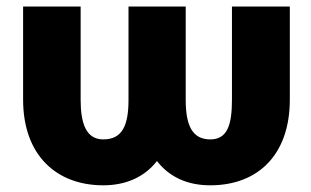

<svg xmlns="http://www.w3.org/2000/svg" viewBox="-20 -550 939 580"><path d="M49.8 -249C49.8 -81.1 150.4 9.8 292 9.8C359.4 9.8 416 -14.6 454.1 -63.5C492.2 -14.6 546.9 9.8 615.2 9.8C758.8 9.8 855.5 -82 855.5 -249V-530.3H680.7V-249C680.7 -172.9 667 -128.9 615.2 -128.9C559.6 -128.9 541 -172.9 541 -249V-530.3H368.2V-249C368.2 -172.9 350.6 -128.9 292 -128.9C240.2 -128.9 223.6 -176.8 223.6 -249V-530.3H49.8Z"/></svg>

Font: Pretendard Black
Style: Regular
Weight: 900
Designer: Base glyphs from Inter by Rasmus Andersson; Hangeul glyphs from Noto Sans CJK(Source Han Sans) by Jang Soo-young and Kan
Foundry: Kil Hyung-jin
Version: Version 1.309;Glyphs 3.2 (3225)